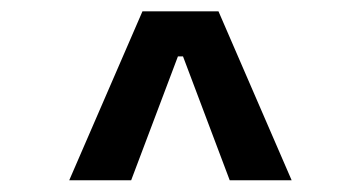

<svg xmlns="http://www.w3.org/2000/svg" viewBox="-20 -713 626 333"><path d="M100.1 -400.4H207.5L288.6 -615.2H297.4L378.4 -400.4H485.8L358.9 -693.4H227.1Z"/></svg>

Font: CaskaydiaCove Nerd Font
Style: Regular
Weight: 400
Designer: Aaron Bell
Foundry: Saja Typeworks
Version: Version 2111.1;Nerd Fonts 2.3.3